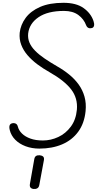

<svg xmlns="http://www.w3.org/2000/svg" viewBox="-20 -1024 675 1336"><path d="M254 10Q202 10 158.5 -6.2Q115 -22.5 86.2 -51.5Q57.5 -80.5 48 -118.5Q45 -130.5 45 -140Q45 -149.5 49.2 -156.2Q53.5 -163 62 -165.5Q77 -169.5 88.8 -164.2Q100.5 -159 104.5 -142Q111 -116.5 133 -94.8Q155 -73 191.5 -59.8Q228 -46.5 278.5 -46.5Q334 -46.5 385.8 -70.8Q437.5 -95 473 -143Q508.5 -191 515 -261Q522 -340.5 475.5 -401.5Q429 -462.5 325 -521.5Q279.5 -547 240 -576.5Q200.5 -606 171.5 -639.8Q142.5 -673.5 127.8 -712.2Q113 -751 117 -796Q123.5 -852 158.5 -899.5Q193.5 -947 259 -975.8Q324.5 -1004.5 421.5 -1004.5Q510.5 -1004.5 561.5 -968Q612.5 -931.5 630.5 -878Q637 -859 634.5 -846Q632 -833 620 -829Q606 -825 595.5 -829.8Q585 -834.5 579.5 -848Q563.5 -891.5 525 -919.8Q486.5 -948 425.5 -948Q312.5 -948 248.5 -904.5Q184.5 -861 176 -791.5Q172.5 -757 185.2 -727.2Q198 -697.5 225 -670.2Q252 -643 290.5 -616.8Q329 -590.5 376.5 -563Q422.5 -537 461.2 -505.5Q500 -474 527.5 -435.8Q555 -397.5 568 -351.5Q581 -305.5 575.5 -250.5Q567 -165.5 524.2 -107.2Q481.5 -49 412.2 -19.5Q343 10 254 10ZM214 291Q199.5 289.5 192.2 281Q185 272.5 188.5 254L218.5 83.5Q221.5 66.5 231.8 60.8Q242 55 257.5 56.5Q272.5 58 280.5 65.8Q288.5 73.5 285.5 90.5L253.5 263Q250.5 280 239.5 286.2Q228.5 292.5 214 291Z"/></svg>

Font: Edu SA Hand Cursive
Style: Regular
Weight: 400
Designer: Tina and Corey Anderson, Eben Sorkin, Mirko Velimirovic
Foundry: Google for Education
Version: Version 2.000